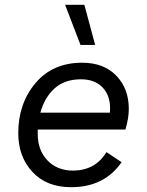

<svg xmlns="http://www.w3.org/2000/svg" viewBox="-20 -770 612 799"><path d="M376 -583H315L251 -750H331ZM502 -231H137V-213Q137 -145 177.5 -102.5Q218 -60 285 -60Q377 -61 423 -137L486 -95Q414 9 276 9Q174 9 115 -54.5Q56 -118 56 -216Q56 -339 127.5 -424Q199 -509 322 -509Q412 -509 464 -455Q516 -401 516 -317Q516 -278 502 -231ZM317 -440Q249 -440 207 -402Q165 -364 148 -301H437Q438 -307 438 -320Q438 -375 405.5 -407.5Q373 -440 317 -440Z"/></svg>

Font: Elaine Sans
Style: Italic
Weight: 400
Italic angle: -13°
Designer: Wei Huang
Foundry: Wei Huang
Version: Version 2.001;December 24, 2019;FontCreator 12.0.0.2547 64-b